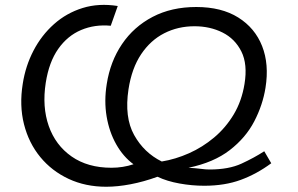

<svg xmlns="http://www.w3.org/2000/svg" viewBox="-20 -738 1190 768"><path d="M1065 -85Q1007 -42 943 -18.5Q879 5 797 5Q748 5 698 -4Q648 -13 610 -31Q555 -11 502.5 -1Q450 9 405 9Q322 9 254.5 -22.5Q187 -54 141 -110Q95 -166 76 -241Q57 -316 71 -403Q82 -474 114 -535.5Q146 -597 196 -641.5Q246 -686 310.5 -706Q375 -726 451 -714L423 -635Q359 -641 304.5 -618Q250 -595 213 -542.5Q176 -490 163 -407Q148 -311 175 -234Q202 -157 266.5 -112Q331 -67 426 -67Q472 -67 514 -81Q473 -111 445 -160.5Q417 -210 406.5 -272Q396 -334 407 -402Q421 -492 468 -561.5Q515 -631 590.5 -670.5Q666 -710 765 -710Q866 -710 933 -668Q1000 -626 1028.5 -553.5Q1057 -481 1042 -387Q1031 -318 997 -252.5Q963 -187 899 -137.5Q835 -88 734 -67Q766 -65 784.5 -62.5Q803 -60 818 -60Q895 -60 946 -83.5Q997 -107 1037 -133ZM758 -633Q692 -633 637 -605Q582 -577 544.5 -521Q507 -465 494 -381Q477 -269 516.5 -198Q556 -127 627 -92Q682 -101 736 -125Q790 -149 836.5 -188Q883 -227 915 -280.5Q947 -334 958 -402Q971 -481 945.5 -532Q920 -583 870 -608Q820 -633 758 -633Z"/></svg>

Font: Raleway Medium
Style: Italic
Weight: 500
Italic angle: -12°
Designer: Matt McInerney, Pablo Impallari, Rodrigo Fuenzalida
Foundry: Matt McInerney, Pablo Impallari, Rodrigo Fuenzalida
Version: Version 4.026